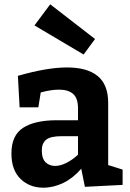

<svg xmlns="http://www.w3.org/2000/svg" viewBox="-20 -859 601 891"><path d="M374 8 357 -76Q319 -32 273.5 -10Q228 12 181 12Q117 12 75 -29Q33 -70 33 -147Q33 -231 87.5 -266Q142 -301 243 -301H342V-356Q342 -403 319.5 -423Q297 -443 254 -443Q217 -443 169 -430L158 -361H71L63 -507Q198 -546 291 -546Q385 -546 433.5 -506Q482 -466 482 -382V-93L549 -72V-1ZM174 -161Q174 -123 191.5 -106Q209 -89 236 -89Q260 -89 288 -103Q316 -117 342 -141V-227H266Q214 -227 194 -210.5Q174 -194 174 -161ZM213 -839 421 -678 368 -606 140 -741Z"/></svg>

Font: Bitter
Style: Bold
Weight: 700
Designer: Sol Matas, and Bitter project Authors
Foundry: Sol Matas
Version: Version 2.001